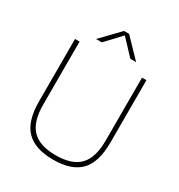

<svg xmlns="http://www.w3.org/2000/svg" viewBox="-217 -1090 1163 1245"><g transform="rotate(30 365.0 -467.5)"><path d="M365.5 9Q228.5 9 163 -58.2Q97.5 -125.5 97.5 -274V-740H131.5V-269Q131.5 -140.5 188 -82.2Q244.5 -24 365.5 -24Q486 -24 542.5 -82.2Q599 -140.5 599 -269V-740H632V-274Q632 -125.5 567 -58.2Q502 9 365.5 9ZM215.5 -808 346.5 -944H384.5L515.5 -808H472.5L365.5 -921.5L259 -808Z"/></g></svg>

Font: Encode Sans SemiExpanded SemiExpanded Thin
Style: Regular
Weight: 100
Width: 6
Designer: Multiple Designers
Foundry: Impallari Type
Version: Version 3.000; ttfautohint (v1.8.3) -l 8 -r 50 -G 200 -x 14 